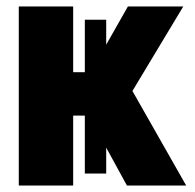

<svg xmlns="http://www.w3.org/2000/svg" viewBox="-20 -573 603 593"><path d="M38 0V-553H206V-350H242V-512H308V-435L375 -553H546L389 -292L555 0H372L308 -117V-37H242V-216H206V0Z"/></svg>

Font: Noto Sans Mono SemiCondensed Black
Style: Regular
Weight: 900
Width: 4
Designer: Monotype Design Team
Foundry: Monotype Imaging Inc.
Version: Version 2.014; ttfautohint (v1.8.4.7-5d5b)